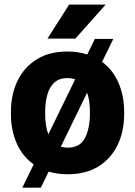

<svg xmlns="http://www.w3.org/2000/svg" viewBox="-20 -768 603 857"><path d="M28.8 -258.8V-269Q28.8 -346.2 58.1 -407Q87.4 -467.8 143.6 -502.9Q199.7 -538.1 280.8 -538.1Q328.6 -538.1 369.6 -524.9L403.3 -594.2H485.8L435.5 -491.7Q483.9 -456.1 509 -398.2Q534.2 -340.3 534.2 -269V-258.8Q534.2 -181.6 504.9 -120.8Q475.6 -60.1 419.4 -25.1Q363.3 9.8 281.7 9.8Q236.3 9.8 197.3 -2L162.1 69.8H79.6L130.4 -34.2Q80.6 -69.3 54.7 -127.9Q28.8 -186.5 28.8 -258.8ZM181.6 -269V-258.8Q181.6 -232.9 185.1 -210Q188.5 -187 195.8 -168.5L315.4 -413.6Q299.8 -419.4 280.8 -419.4Q243.7 -419.4 221.9 -398.9Q200.2 -378.4 190.9 -344.2Q181.6 -310.1 181.6 -269ZM381.3 -269Q381.3 -292.5 378.4 -314.2Q375.5 -335.9 368.7 -354L251.5 -113.3Q265.1 -108.9 281.7 -108.9Q337.4 -108.9 359.4 -152.3Q381.3 -195.8 381.3 -258.8ZM191.9 -595.7 288.6 -747.6H451.7L316.4 -595.7Z"/></svg>

Font: Vazirmatn RD ExtraBold
Style: Regular
Weight: 800
Designer: Saber Rastikerdar
Foundry: Saber Rastikerdar
Version: Version 32.102